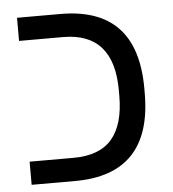

<svg xmlns="http://www.w3.org/2000/svg" viewBox="-47 -642 619 686"><g transform="rotate(-5 262.5 -299.5)"><path d="M470.2 -291Q470.2 0 194.8 0H39.1V-83H196.8Q290 -83 334.5 -134.8Q378.9 -186.5 378.9 -290V-309.1Q378.9 -516.1 196.8 -516.1H39.1V-599.1H194.8Q470.2 -599.1 470.2 -308.1Z"/></g></svg>

Font: Arimo
Style: Regular
Weight: 400
Designer: Steve Matteson
Foundry: Monotype Imaging Inc.
Version: Version 1.33